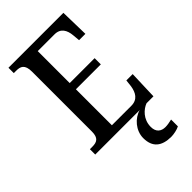

<svg xmlns="http://www.w3.org/2000/svg" viewBox="-286 -796 1117 1117"><g transform="rotate(-45 273.0 -237.0)"><path d="M29 0H395C342 14 294 68 294 130C294 206 338 240 416 240C434 240 467 234 485 224V168C464 173 446 176 431 176C397 176 371 158 371 115C371 52 416 13 451 0H508L514 -177H462L457 -133C450 -89 430 -52 378 -52H218V-348H423V-399H218V-662H356C406 -662 425 -626 429 -581L433 -537H485L481 -714H29V-670H49C83 -670 110 -661 110 -601V-108C110 -55 86 -44 49 -44H29Z"/></g></svg>

Font: Noto Serif Ethiopic Condensed Medium
Style: Regular
Weight: 500
Width: 3
Designer: Monotype Design Team
Foundry: Monotype Imaging Inc.
Version: Version 2.102